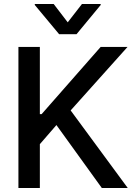

<svg xmlns="http://www.w3.org/2000/svg" viewBox="-20 -942 676 962"><path d="M72.3 -707H179.7V-370.1H188.5L484.4 -707H619.1L334 -388.7L620.1 0H490.2L262.7 -315.4L179.7 -219.7V0H72.3ZM319.3 -830.1 390.6 -921.9H484.4V-917L363.3 -770.5H276.4L154.3 -917V-921.9H249Z"/></svg>

Font: Pretendard JP Medium
Style: Regular
Weight: 500
Designer: Base glyphs from Inter by Rasmus Andersson; Hangeul glyphs from Noto Sans CJK(Source Han Sans) by Jang Soo-young and Kan
Foundry: Kil Hyung-jin
Version: Version 1.309